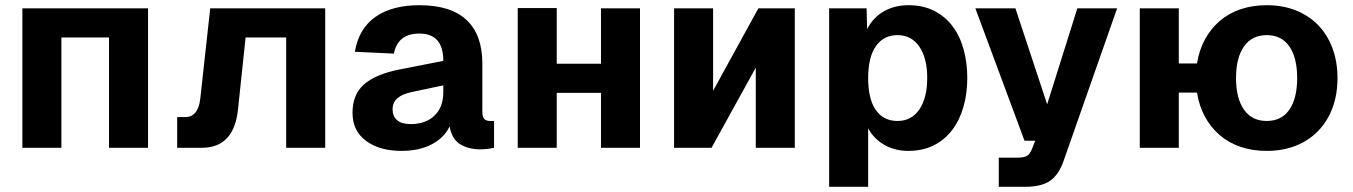

<svg xmlns="http://www.w3.org/2000/svg" viewBox="-20 -568 5200 738"><path d="M66 0V-536H549V0H399V-424H216V0Z M661 0V-118H692Q742 -118 750 -190L788 -536H1230V0H1080V-424H924L895 -149Q880 0 756 0Z M1523 12Q1439 12 1387 -26.5Q1335 -65 1335 -134Q1335 -205 1379 -243.5Q1423 -282 1511 -300L1684 -334Q1684 -439 1592 -439Q1509 -439 1494 -362L1344 -369Q1359 -458 1423 -503Q1487 -548 1592 -548Q1713 -548 1773.5 -491Q1834 -434 1834 -324V-141Q1834 -118 1841.5 -110.5Q1849 -103 1864 -103H1879V0Q1871 2 1856 4Q1841 6 1825 6Q1783 6 1750.5 -12.5Q1718 -31 1708 -82Q1688 -39 1640 -13.5Q1592 12 1523 12ZM1559 -91Q1616 -91 1650 -123.5Q1684 -156 1684 -214V-240L1562 -214Q1489 -199 1489 -148Q1489 -121 1506.5 -106Q1524 -91 1559 -91Z M1970 0V-537H2120V-323H2290V-536H2440V0H2290V-211H2120V0Z M2571 0V-536H2721V-219L2895 -536H3035V0H2885V-308L2715 0Z M3167 150V-536H3311L3313 -456Q3336 -501 3377.5 -524.5Q3419 -548 3472 -548Q3528 -548 3570.5 -526.5Q3613 -505 3641.5 -467Q3670 -429 3684 -378Q3698 -327 3698 -268Q3698 -209 3683.5 -158Q3669 -107 3640.5 -69Q3612 -31 3569.5 -9.5Q3527 12 3471 12Q3420 12 3379.5 -11Q3339 -34 3317 -75V150ZM3430 -103Q3483 -103 3513.5 -147Q3544 -191 3544 -268Q3544 -345 3513.5 -389Q3483 -433 3430 -433Q3377 -433 3347 -391Q3317 -349 3317 -268Q3317 -187 3346.5 -145Q3376 -103 3430 -103Z M3819 150V38H3890Q3916 38 3927.5 31Q3939 24 3947 4L3959 -27H3918L3729 -536H3883L4005 -167L4121 -536H4274L4068 51Q4049 105 4015.5 127.5Q3982 150 3921 150Z M4361 0V-536H4511V-324H4581Q4589 -375 4611.5 -416.5Q4634 -458 4668.5 -487.5Q4703 -517 4748.5 -532.5Q4794 -548 4849 -548Q4911 -548 4961 -528Q5011 -508 5046.5 -471.5Q5082 -435 5101.5 -383Q5121 -331 5121 -268Q5121 -204 5101.5 -152.5Q5082 -101 5046.5 -64.5Q5011 -28 4961 -8Q4911 12 4849 12Q4794 12 4748.5 -3.5Q4703 -19 4668.5 -48.5Q4634 -78 4611.5 -119.5Q4589 -161 4581 -212H4511V0ZM4849 -103Q4906 -103 4936 -146.5Q4966 -190 4966 -268Q4966 -346 4936 -389.5Q4906 -433 4849 -433Q4792 -433 4761.5 -389.5Q4731 -346 4731 -268Q4731 -190 4761.5 -146.5Q4792 -103 4849 -103Z"/></svg>

Font: Geist
Style: Bold
Weight: 400
Designer: Basement.studio, Andrés Briganti, Mateo Zaragoza
Foundry: Basement.studio, Vercel, Andrés Briganti, Guido Ferreyra, Mateo Zaragoza
Version: Version 1.401